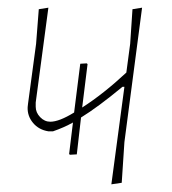

<svg xmlns="http://www.w3.org/2000/svg" viewBox="-20 -476 448 500"><path d="M350 -456 304 -106 297 0 270 4 304 -250H299Q235 -197 191 -170L180 -74L162 -73L160 -75L170 -157Q147 -144 118 -134H106Q81 -138 66 -156Q51 -174 52 -197L53 -206L74 -362L81 -452L106 -456L73 -209V-198Q73 -183 84.5 -171Q96 -159 111 -159Q134 -159 173 -183L189 -310L206 -311L208 -309L194 -196Q250 -232 309 -287L319 -362L325 -452Z"/></svg>

Font: Luna Sans Thin
Style: Italic
Weight: 250
Italic angle: -7°
Designer: Juan Pablo del Peral
Foundry: Huerta Tipografica
Version: Version 2.001; ttfautohint (v1.5)